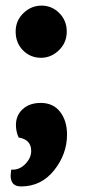

<svg xmlns="http://www.w3.org/2000/svg" viewBox="-20 -505 310 688"><path d="M37.1 -57.1Q37.1 -91.8 61.5 -114Q85.9 -136.2 126 -136.2Q170.9 -136.2 195.6 -104Q220.2 -71.8 220.2 -22.9Q220.2 46.9 174.1 105Q127.9 163.1 55.2 163.1Q18.1 163.1 18.1 124Q18.1 119.1 20 103H24.9Q51.8 103 71.8 81.5Q91.8 60.1 91.8 36.1Q91.8 -4.9 46.9 -12.2Q37.1 -33.2 37.1 -57.1ZM127 -297.9Q88.9 -297.9 62.5 -324.5Q36.1 -351.1 36.1 -392.1Q36.1 -431.2 64 -458Q91.8 -484.9 128.9 -484.9Q166 -484.9 192.6 -458Q219.2 -431.2 219.2 -392.1Q219.2 -352.1 191.2 -325Q163.1 -297.9 127 -297.9Z"/></svg>

Font: Sukar
Style: black
Weight: 900
Designer: Dario Muhafara - Ghiath Alsory
Foundry: Dario Muhafara - Ghiath Alsory
Version: Version 1.00 March 27, 2016, initial release